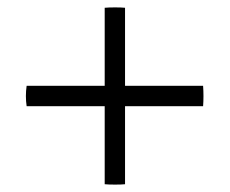

<svg xmlns="http://www.w3.org/2000/svg" viewBox="-20 -498 621 519"><path d="M529 -211H318V0Q308 1 291 1Q274 1 263 0V-211H52Q48 -238 52 -266H263V-477Q274 -478 291 -478Q308 -478 318 -477V-266H529Q531 -238 529 -211Z"/></svg>

Font: Tiro Tamil
Style: Italic
Weight: 400
Italic angle: -11°
Designer: Tamil: Fernando Mello & Fiona Ross, assisted by Kaja Sojewska. Latin: John Hudson with Paul Hanslow, assisted by Kaja So
Foundry: Tiro Typeworks Ltd.
Version: Version 1.52